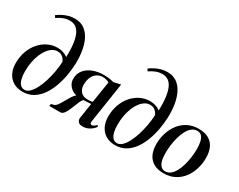

<svg xmlns="http://www.w3.org/2000/svg" viewBox="-101 -1311 2241 1803"><g transform="rotate(30 1019.0 -410.0)"><path d="M211.5 10.5Q152.5 10.5 110.2 -14.8Q68 -40 45.2 -85.5Q22.5 -131 22.5 -192.5Q22.5 -262 44 -320.8Q65.5 -379.5 103 -422.5Q140.5 -465.5 189.5 -489.2Q238.5 -513 294 -513Q326.5 -513 356 -503Q385.5 -493 404.5 -477Q407.5 -562.5 399.2 -622.5Q391 -682.5 373 -719.8Q355 -757 328.2 -774Q301.5 -791 266 -791Q231.5 -791 199.5 -779.2Q167.5 -767.5 131 -743L116.5 -765Q141.5 -784 170.8 -799Q200 -814 232 -822.5Q264 -831 298 -831Q358 -831 399.8 -801.8Q441.5 -772.5 467.5 -721.2Q493.5 -670 504.2 -603.8Q515 -537.5 512.5 -463Q510 -398 497.8 -331Q485.5 -264 462.2 -202.8Q439 -141.5 404 -93.5Q369 -45.5 321 -17.5Q273 10.5 211.5 10.5ZM218 -14.5Q246 -14.5 271.5 -38.8Q297 -63 318.8 -104.5Q340.5 -146 357 -198.2Q373.5 -250.5 384 -307.8Q394.5 -365 397 -419.5Q393 -432 382.5 -447Q372 -462 354 -472.8Q336 -483.5 309.5 -483.5Q281.5 -483.5 255.8 -467.8Q230 -452 208.2 -423.5Q186.5 -395 170.5 -355.5Q154.5 -316 145.5 -268.8Q136.5 -221.5 136.5 -169Q136.5 -123.5 145 -88.8Q153.5 -54 171.8 -34.2Q190 -14.5 218 -14.5Z M979.5 -73 989 -56Q978.5 -42 961 -26.5Q943.5 -11 918.2 0Q893 11 859.5 11Q830 11 815.2 -5.2Q800.5 -21.5 802.5 -46.5L828 -213Q819 -212 803.8 -211Q788.5 -210 772.8 -209.5Q757 -209 746 -208Q732.5 -192.5 721.8 -169.2Q711 -146 701.8 -120Q692.5 -94 681 -69.5Q665 -34 649.8 -17Q634.5 0 614.5 0H496.5L501 -23.5L530.5 -31.5Q546 -35.5 561 -55.2Q576 -75 591 -101.5Q606 -128 621.2 -154.2Q636.5 -180.5 653 -199.2Q669.5 -218 688 -220.5L709 -210Q684 -207.5 658.8 -214.8Q633.5 -222 612.2 -238.2Q591 -254.5 577.5 -278.5Q564 -302.5 564 -333Q563.5 -390 595.2 -429Q627 -468 680 -488.5Q733 -509 796.5 -509Q819 -509 838 -507.2Q857 -505.5 873.8 -502.2Q890.5 -499 905.5 -494.5L981 -511.5L914 -74.5Q911.5 -56.5 917 -49.8Q922.5 -43 931 -43Q941.5 -43 953.8 -50.8Q966 -58.5 979.5 -73ZM831 -237 867.5 -468.5Q861.5 -473 851 -477.2Q840.5 -481.5 826.5 -484.2Q812.5 -487 795.5 -487Q768 -487 740.8 -472Q713.5 -457 695.2 -423Q677 -389 677 -331.5Q677 -290 702.2 -261Q727.5 -232 776.5 -232Q789 -232 799 -232.8Q809 -233.5 817 -234.8Q825 -236 831 -237Z M1214.5 10.5Q1155.5 10.5 1113.2 -14.8Q1071 -40 1048.2 -85.5Q1025.5 -131 1025.5 -192.5Q1025.5 -262 1047 -320.8Q1068.5 -379.5 1106 -422.5Q1143.5 -465.5 1192.5 -489.2Q1241.5 -513 1297 -513Q1329.5 -513 1359 -503Q1388.5 -493 1407.5 -477Q1410.5 -562.5 1402.2 -622.5Q1394 -682.5 1376 -719.8Q1358 -757 1331.2 -774Q1304.5 -791 1269 -791Q1234.5 -791 1202.5 -779.2Q1170.5 -767.5 1134 -743L1119.5 -765Q1144.5 -784 1173.8 -799Q1203 -814 1235 -822.5Q1267 -831 1301 -831Q1361 -831 1402.8 -801.8Q1444.5 -772.5 1470.5 -721.2Q1496.5 -670 1507.2 -603.8Q1518 -537.5 1515.5 -463Q1513 -398 1500.8 -331Q1488.5 -264 1465.2 -202.8Q1442 -141.5 1407 -93.5Q1372 -45.5 1324 -17.5Q1276 10.5 1214.5 10.5ZM1221 -14.5Q1249 -14.5 1274.5 -38.8Q1300 -63 1321.8 -104.5Q1343.5 -146 1360 -198.2Q1376.5 -250.5 1387 -307.8Q1397.5 -365 1400 -419.5Q1396 -432 1385.5 -447Q1375 -462 1357 -472.8Q1339 -483.5 1312.5 -483.5Q1284.5 -483.5 1258.8 -467.8Q1233 -452 1211.2 -423.5Q1189.5 -395 1173.5 -355.5Q1157.5 -316 1148.5 -268.8Q1139.5 -221.5 1139.5 -169Q1139.5 -123.5 1148 -88.8Q1156.5 -54 1174.8 -34.2Q1193 -14.5 1221 -14.5Z M1821 -516.5Q1887.5 -516.5 1930.8 -491.8Q1974 -467 1995 -421.2Q2016 -375.5 2016 -311.5Q2016 -249.5 1998.2 -191.8Q1980.5 -134 1945.5 -88Q1910.5 -42 1859 -15.2Q1807.5 11.5 1741 11.5Q1674.5 11.5 1631.2 -13.8Q1588 -39 1567 -85Q1546 -131 1546 -193.5Q1546 -256.5 1564.5 -314.5Q1583 -372.5 1618.2 -418.2Q1653.5 -464 1704.8 -490.2Q1756 -516.5 1821 -516.5ZM1818.5 -493Q1786 -493 1760.5 -472.2Q1735 -451.5 1716.5 -416.5Q1698 -381.5 1686 -338.5Q1674 -295.5 1668.2 -249.5Q1662.5 -203.5 1662.5 -161.5Q1662.5 -114 1671.8 -80.5Q1681 -47 1699.2 -29.5Q1717.5 -12 1744.5 -12Q1776.5 -12 1802 -32.8Q1827.5 -53.5 1846 -88.5Q1864.5 -123.5 1876.2 -166.5Q1888 -209.5 1894 -254.8Q1900 -300 1900 -341.5Q1900 -382 1893.2 -416.2Q1886.5 -450.5 1869.2 -471.8Q1852 -493 1818.5 -493Z"/></g></svg>

Font: Merriweather 144pt Medium
Style: Italic
Weight: 500
Italic angle: -7.8°
Version: Version 2.101